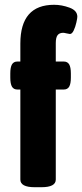

<svg xmlns="http://www.w3.org/2000/svg" viewBox="-20 -780 343 802"><path d="M65 -30V-406H53Q37 -406 30 -418Q23 -430 23 -456V-473Q23 -499 30 -511Q37 -523 53 -523H65V-598Q65 -760 206 -760Q238 -760 270.5 -748Q303 -736 303 -710Q303 -704 299 -686Q295 -668 288 -653Q281 -638 272 -638Q269 -638 258.5 -640.5Q248 -643 244 -643Q228 -643 220.5 -633Q213 -623 213 -600V-523H246Q262 -523 269 -511Q276 -499 276 -473V-456Q276 -430 269 -418Q262 -406 246 -406H213V-30Q213 2 153 2H125Q65 2 65 -30Z"/></svg>

Font: Asap Condensed
Style: Bold
Weight: 700
Designer: Pablo Cosgaya
Foundry: Omnibus-Type
Version: Version 1.010; ttfautohint (v1.8)